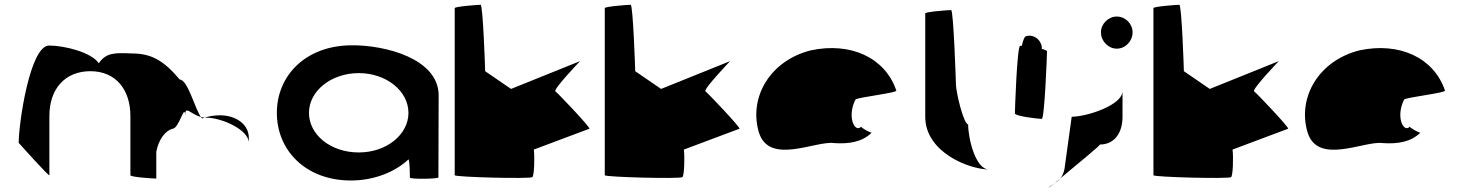

<svg xmlns="http://www.w3.org/2000/svg" viewBox="-20 -745 6114 801"><path d="M58 -149C58 -149 186 -6 186 -14V-261C186 -376 253 -448 357 -448C464 -448 524 -370 524 -261V-14C524 -6 621 0 632 0V-112C642 -164 670 -200 700 -208C727 -208 752 -320 752 -261C752 -309 774 -269 818 -257C794 -290 763 -413 730 -413C662 -494 610 -522 530 -522C459 -525 423 -526 392 -481C363 -526 250 -555 185 -555C105 -555 58 -230 58 -149ZM818 -257C820 -254 822 -252 824 -251L833 -254ZM833 -254H842C902 -254 1018 -205 1018 -149V-170C1018 -228 962 -264 898 -264C877 -264 854 -261 833 -254Z M1135 -274C1135 -118 1255 8 1444 8C1541 8 1629 -28 1684 -80C1690 -76 1690 -4 1690 -4C1690 3 1809 2 1809 -5L1810 -347C1810 -500 1587 -558 1444 -556C1255 -554 1135 -430 1135 -274ZM1269 -274C1269 -366 1362 -440 1477 -440C1591 -440 1684 -366 1684 -274C1684 -184 1593 -109 1477 -109C1358 -109 1269 -184 1269 -274Z M1877 -14C1877 -6 2191 2 2201 -6C2209 -13 2211 -91 2207 -121L2439 -208C2444 -213 2307 -357 2297 -364C2287 -372 2400 -490 2400 -490L2112 -374L2004 -448C2004 -456 1995 -725 1985 -725C1974 -725 1877 -718 1877 -711Z M2503 -14C2503 -6 2817 2 2827 -6C2835 -13 2837 -91 2833 -121L3065 -208C3070 -213 2933 -357 2923 -364C2913 -372 3026 -490 3026 -490L2738 -374L2630 -448C2630 -456 2621 -725 2611 -725C2600 -725 2503 -718 2503 -711Z M3145 -196C3186 -52 3384 -160 3461 -148C3521 -144 3576 -152 3616 -191C3608 -193 3571 -212 3573 -217C3547 -188 3512 -257 3549 -330C3563 -340 3729 -358 3719 -368C3672 -506 3527 -570 3363 -535C3194 -493 3104 -341 3145 -196ZM3573 -218V-217ZM3617 -192 3616 -191C3618 -191 3618 -191 3617 -190Z M3840 -258C3840 -108 4026 -38 4106 -38C4050 -38 4019 -167 4019 -226C4000 -227 3968 -361 3968 -394C3968 -401 3958 -703 3948 -703C3938 -703 3840 -696 3840 -689Z M4214 -272C4214 -260 4313 -249 4326 -249C4338 -249 4348 -518 4348 -530C4348 -534 4339 -538 4326 -541C4327 -548 4326 -556 4322 -564C4312 -588 4284 -602 4261 -594C4255 -594 4248 -578 4243 -554H4236C4223 -554 4214 -284 4214 -272Z M4355 36C4355 38 4364 32 4378 21C4370 26 4362 31 4355 36ZM4378 21C4387 15 4396 8 4404 -1C4394 7 4385 15 4378 21ZM4404 -1C4465 -53 4576 -142 4568 -142C4630 -142 4663 -191 4663 -258V-365C4663 -306 4513 -258 4451 -258L4421 -41C4418 -24 4412 -11 4404 -1ZM4573 -610C4573 -573 4604 -542 4639 -542C4675 -542 4705 -573 4705 -610C4705 -646 4675 -676 4639 -676C4604 -676 4573 -646 4573 -610Z M4792 -14C4792 -6 5106 2 5116 -6C5124 -13 5126 -91 5122 -121L5354 -208C5359 -213 5222 -357 5212 -364C5202 -372 5315 -490 5315 -490L5027 -374L4919 -448C4919 -456 4910 -725 4900 -725C4889 -725 4792 -718 4792 -711Z M5434 -196C5475 -52 5673 -160 5750 -148C5810 -144 5865 -152 5905 -191C5897 -193 5860 -212 5862 -217C5836 -188 5801 -257 5838 -330C5852 -340 6018 -358 6008 -368C5961 -506 5816 -570 5652 -535C5483 -493 5393 -341 5434 -196ZM5862 -218V-217ZM5906 -192 5905 -191C5907 -191 5907 -191 5906 -190Z"/></svg>

Font: Ampere
Style: SCExt
Weight: 400
Version: Version 1